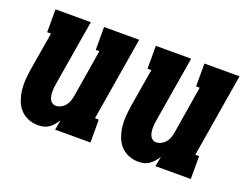

<svg xmlns="http://www.w3.org/2000/svg" viewBox="-87 -710 1175 899"><g transform="rotate(20 500.0 -261.0)"><path d="M161 8Q135 8 111.5 -2Q88 -12 72 -30Q56 -48 47.5 -72Q39 -96 36 -121Q33 -146 35 -172Q37 -198 41 -225L73 -416H54V-530H230L176 -206Q174 -196 173 -185.5Q172 -175 172 -164.5Q172 -154 173.5 -144.5Q175 -135 179 -126Q183 -117 191 -111.5Q199 -106 209 -106Q222 -106 234.5 -112.5Q247 -119 255.5 -129.5Q264 -140 268.5 -153Q273 -166 275 -178L314 -416H296V-530H471L402 -114H421V0H245L254 -50Q246 -37 236.5 -26Q227 -15 215 -6.5Q203 2 189 5Q175 8 161 8Z M661 8Q635 8 611.5 -2Q588 -12 572 -30Q556 -48 547.5 -72Q539 -96 536 -121Q533 -146 535 -172Q537 -198 541 -225L573 -416H554V-530H730L676 -206Q674 -196 673 -185.5Q672 -175 672 -164.5Q672 -154 673.5 -144.5Q675 -135 679 -126Q683 -117 691 -111.5Q699 -106 709 -106Q722 -106 734.5 -112.5Q747 -119 755.5 -129.5Q764 -140 768.5 -153Q773 -166 775 -178L814 -416H796V-530H971L902 -114H921V0H745L754 -50Q746 -37 736.5 -26Q727 -15 715 -6.5Q703 2 689 5Q675 8 661 8Z"/></g></svg>

Font: Iosevka Curly Slab HvObl
Style: Regular
Weight: 900
Italic angle: -9°
Monospace: yes
Designer: Belleve Invis
Foundry: Belleve Invis
Version: Version 11.1.0; ttfautohint (v1.8.3)